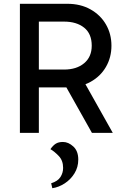

<svg xmlns="http://www.w3.org/2000/svg" viewBox="-20 -701 660 1013"><path d="M85 0V-681H335Q405 -681 457.5 -651.5Q510 -622 539 -572Q568 -522 568 -460Q568 -398 539 -348Q510 -298 457.5 -269Q405 -240 335 -240H167V-334H318Q384 -334 424 -367.5Q464 -401 464 -460Q464 -523 424 -555Q384 -587 318 -587H166L185 -610V0ZM465 0 306 -283H416L575 0ZM256 292 250 266Q285 255 299 233Q313 211 313 185Q313 146 290 122Q267 98 246 86Q260 66 274.5 57Q289 48 312 48Q341 48 367 72Q393 96 393 141Q393 181 373 213.5Q353 246 321.5 266.5Q290 287 256 292Z"/></svg>

Font: Gabarito
Style: Regular
Weight: 400
Designer: Leandro Assis / Alvaro Franca / Felipe Casaprima
Foundry: Naipe Foundry
Version: Version 1.000